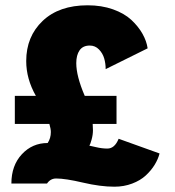

<svg xmlns="http://www.w3.org/2000/svg" viewBox="-20 -693 659 725"><path d="M36 -331H115.5Q79 -395 79 -462.5Q79 -555 141 -614Q203 -673 311 -673Q363.5 -673 406.5 -657.8Q449.5 -642.5 476 -617.8Q502.5 -593 518 -565.5Q533.5 -538 537.5 -510.5L379 -432Q379 -453 373.5 -472.2Q368 -491.5 353.8 -506.2Q339.5 -521 319 -521Q293 -521 280.5 -503Q268 -485 268 -454.5Q268 -405.5 300 -331H420V-225H330Q331 -208 331 -201Q331 -184.5 326 -166.2Q321 -148 317.5 -143Q319 -143 342 -137.5Q365 -132 385.5 -132Q413 -132 428 -169L582.5 -113.5Q577 -92 564 -70.8Q551 -49.5 530.5 -30.5Q510 -11.5 479 0.2Q448 12 412 12Q359 12 293 -3.5Q227 -19 192 -19Q170.5 -19 157.5 0H23Q23 -68 62.5 -110.5Q102 -153 160 -153Q172 -171 172 -194.5Q172 -206 166.5 -225H36Z"/></svg>

Font: League Spartan Black
Style: Regular
Weight: 900
Foundry: The League of Moveable Type
Version: Version 2.002